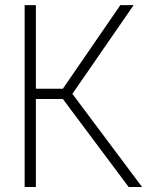

<svg xmlns="http://www.w3.org/2000/svg" viewBox="-20 -748 594 768"><path d="M494.6 0 231.4 -352.1H123.5V0H78.6V-727.5H123.5V-393.1H231.4L461.4 -727.5H514.6L269.5 -372.6L548.3 0Z"/></svg>

Font: Inter Display Extra Light
Style: Regular
Weight: 200
Designer: Rasmus Andersson
Foundry: rsms
Version: Version 4.000;git-4fc901f